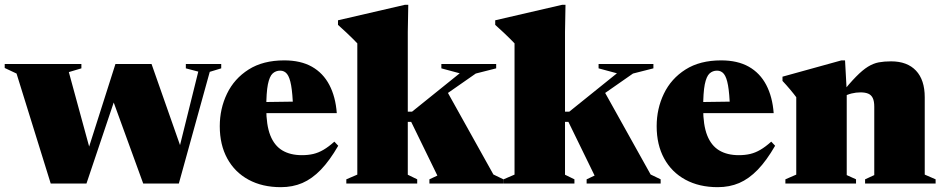

<svg xmlns="http://www.w3.org/2000/svg" viewBox="-32 -760 3908 795"><path d="M789 -463.5 737.5 -477V-495H884V-477L836.5 -462.5L708.5 0H561L422.5 -380.5L460.5 -400L326 0H178L36.5 -455.5L-12.5 -478.5V-495H305V-477L253 -461.5L348.5 -111.5L313.5 -79L446 -495H595.5L730 -112L693.5 -79Z M1145 -510Q1213 -510 1259.5 -483.8Q1306 -457.5 1331.8 -408.2Q1357.5 -359 1362.5 -291.5H1024.5V-337L1278.5 -340.5L1181.5 -312.5Q1179.5 -373 1173.5 -406.5Q1167.5 -440 1156.5 -453.8Q1145.5 -467.5 1128 -467.5Q1110 -467.5 1097 -455.8Q1084 -444 1077.2 -410.5Q1070.5 -377 1070.5 -311Q1070.5 -242 1087.2 -199.5Q1104 -157 1137 -137.2Q1170 -117.5 1218 -117.5Q1244 -117.5 1265.2 -122.5Q1286.5 -127.5 1307.5 -139.8Q1328.5 -152 1352.5 -173.5L1368.5 -156.5Q1333 -95 1296.5 -57.2Q1260 -19.5 1219.8 -2.2Q1179.5 15 1131 15Q1054 15 997 -16Q940 -47 909 -103.8Q878 -160.5 878 -237.5Q878 -310 908 -372.2Q938 -434.5 997.5 -472.2Q1057 -510 1145 -510Z M1715 -300 1812 -394.5 2011 -37.5 2052.5 -17.5V0H1746V-17.5L1779 -33L1670.5 -255.5H1600.5V-297.5H1674L1871.5 -456.5L1795.5 -477V-495H2022.5V-477L1938 -455.5ZM1656.5 -36.5 1695.5 -17.5V0H1402V-17.5L1447.5 -37V-580.5Q1440.5 -588 1429.2 -599.2Q1418 -610.5 1402.5 -625Q1387 -639.5 1367.5 -657V-676L1644 -740H1658.5L1656.5 -628Z M2366 -300 2463 -394.5 2662 -37.5 2703.5 -17.5V0H2397V-17.5L2430 -33L2321.5 -255.5H2251.5V-297.5H2325L2522.5 -456.5L2446.5 -477V-495H2673.5V-477L2589 -455.5ZM2307.5 -36.5 2346.5 -17.5V0H2053V-17.5L2098.5 -37V-580.5Q2091.5 -588 2080.2 -599.2Q2069 -610.5 2053.5 -625Q2038 -639.5 2018.5 -657V-676L2295 -740H2309.5L2307.5 -628Z M2954 -510Q3022 -510 3068.5 -483.8Q3115 -457.5 3140.8 -408.2Q3166.5 -359 3171.5 -291.5H2833.5V-337L3087.5 -340.5L2990.5 -312.5Q2988.5 -373 2982.5 -406.5Q2976.5 -440 2965.5 -453.8Q2954.5 -467.5 2937 -467.5Q2919 -467.5 2906 -455.8Q2893 -444 2886.2 -410.5Q2879.5 -377 2879.5 -311Q2879.5 -242 2896.2 -199.5Q2913 -157 2946 -137.2Q2979 -117.5 3027 -117.5Q3053 -117.5 3074.2 -122.5Q3095.5 -127.5 3116.5 -139.8Q3137.5 -152 3161.5 -173.5L3177.5 -156.5Q3142 -95 3105.5 -57.2Q3069 -19.5 3028.8 -2.2Q2988.5 15 2940 15Q2863 15 2806 -16Q2749 -47 2718 -103.8Q2687 -160.5 2687 -237.5Q2687 -310 2717 -372.2Q2747 -434.5 2806.5 -472.2Q2866 -510 2954 -510Z M3474 -382.5V-35L3512.5 -17.5V0H3220V-17.5L3265 -37V-357.5Q3255.5 -370.5 3240 -389Q3224.5 -407.5 3208 -425V-442.5L3452 -510H3467ZM3550 -17.5 3588 -35V-318Q3588 -341 3581.8 -354Q3575.5 -367 3563 -372.2Q3550.5 -377.5 3531 -377.5Q3512.5 -377.5 3494.2 -373Q3476 -368.5 3452.5 -356.5L3448 -368.5Q3485.5 -415 3512.5 -442.5Q3539.5 -470 3561.8 -483.8Q3584 -497.5 3606.5 -501.8Q3629 -506 3657.5 -506Q3724.5 -506 3760.8 -467.5Q3797 -429 3797 -357.5V-37L3842 -17.5V0H3550Z"/></svg>

Font: Newsreader 60pt ExtraBold
Style: Regular
Weight: 800
Designer: Hugues Gentile
Foundry: Production Type
Version: Version 1.003